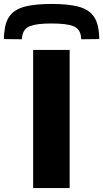

<svg xmlns="http://www.w3.org/2000/svg" viewBox="-63 -953 523 973"><path d="M105 0V-700H290V0ZM198 -933Q279 -933 330 -920.5Q381 -908 407 -876.5Q433 -845 438 -789Q440 -774 440 -755L349 -754Q348 -759 347.5 -763Q347 -767 347 -771Q341 -808 307 -821Q273 -834 198 -834Q124 -834 90 -821Q56 -808 50 -771Q49 -767 48.5 -763Q48 -759 48 -754L-43 -755Q-44 -773 -41 -790Q-36 -846 -10 -877Q16 -908 67 -920.5Q118 -933 198 -933Z"/></svg>

Font: Georama ExtraExtended SemiBold
Style: Regular
Weight: 600
Width: 8
Designer: Jean-Baptiste Levee
Foundry: Production Type
Version: Version 1.000